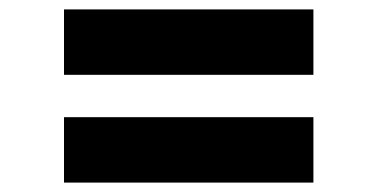

<svg xmlns="http://www.w3.org/2000/svg" viewBox="-20 -506 801 408"><path d="M646 -347V-486H116V-347ZM646 -118V-257H116V-118Z"/></svg>

Font: Be Vietnam Pro ExtraBold
Style: Regular
Weight: 800
Designer: Lam Bao, Tony Le, Vietanh Nguyen
Foundry: Yellow Type Foundry
Version: Version 1.002